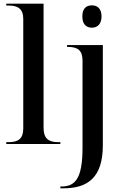

<svg xmlns="http://www.w3.org/2000/svg" viewBox="-20 -780 674 1040"><path d="M14 0H307V-10H295C244 -10 216 -29 216 -87V-760H14V-750H27C77 -750 106 -732 106 -677V-84C106 -28 78 -10 27 -10H14ZM478 -630C506 -630 530 -648 530 -691C530 -735 506 -751 478 -751C448 -751 426 -735 426 -691C426 -648 448 -630 478 -630ZM307 240H324C449 240 537 187 537 8V-536H343V-526H346C401 -526 427 -508 427 -451V21C427 187 387 230 314 230H307Z"/></svg>

Font: Noto Serif Display Medium
Style: Regular
Weight: 500
Designer: Monotype Design Team
Foundry: Monotype Imaging Inc.
Version: Version 2.009